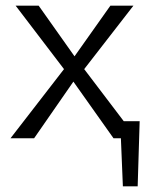

<svg xmlns="http://www.w3.org/2000/svg" viewBox="-20 -486 536 675"><path d="M415 -60H471L464 169H412L405 0H379L238 -199L100 0H17L205 -243L35 -466H116L242 -288L368 -466H449L276 -243Z"/></svg>

Font: EauTestSC
Style: Regular
Weight: 400
Designer: Christian Thalmann (Catharsis Fonts)
Version: Version 0.001;PS 000.001;hotconv 1.0.88;makeotf.lib2.5.64775